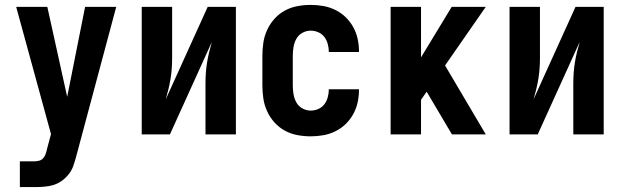

<svg xmlns="http://www.w3.org/2000/svg" viewBox="-20 -548 2540 783"><path d="M61 215V110H119Q129 110 139 107.5Q149 105 155.5 98Q162 91 165.5 81.5Q169 72 171 63V62Q171 62 171 62Q171 62 171 62Q171 62 171 62Q171 62 171 62L188 -1L46 -520H173L254 -153L327 -520H454L291 89Q286 108 279.5 127Q273 146 261 161.5Q249 177 232.5 189Q216 201 197.5 206.5Q179 212 159 213.5Q139 215 119 215Z M558 0V-520H682V-312Q682 -291 680.5 -269.5Q679 -248 675.5 -226.5Q672 -205 667 -184.5Q662 -164 656 -143L827 -520H942V0H818V-208Q818 -229 819.5 -250.5Q821 -272 824.5 -293.5Q828 -315 833 -335.5Q838 -356 844 -377L673 0Z M1247 8Q1220 8 1193 3Q1166 -2 1142 -15Q1118 -28 1099.5 -48.5Q1081 -69 1069.5 -94Q1058 -119 1054 -146Q1050 -173 1050 -200V-320Q1050 -347 1054 -374Q1058 -401 1069.5 -426Q1081 -451 1099.5 -471.5Q1118 -492 1142 -505Q1166 -518 1193 -523Q1220 -528 1247 -528Q1273 -528 1298.5 -523.5Q1324 -519 1347.5 -507.5Q1371 -496 1389.5 -478Q1408 -460 1420.5 -437.5Q1433 -415 1438.5 -389.5Q1444 -364 1444 -338Q1444 -338 1444 -337.5Q1444 -337 1444 -336H1320Q1320 -337 1320.5 -337Q1321 -337 1321 -337Q1321 -353 1316.5 -369Q1312 -385 1302.5 -397.5Q1293 -410 1278 -416.5Q1263 -423 1247 -423Q1229 -423 1213 -414Q1197 -405 1188.5 -389.5Q1180 -374 1177 -356Q1174 -338 1174 -320V-200Q1174 -182 1177 -164Q1180 -146 1188.5 -130.5Q1197 -115 1213 -106Q1229 -97 1247 -97Q1263 -97 1278 -103.5Q1293 -110 1302.5 -122.5Q1312 -135 1316.5 -151Q1321 -167 1321 -183Q1321 -183 1320.5 -183Q1320 -183 1320 -184H1444Q1444 -183 1444 -182.5Q1444 -182 1444 -182Q1444 -156 1438.5 -130.5Q1433 -105 1420.5 -82.5Q1408 -60 1389.5 -42Q1371 -24 1347.5 -12.5Q1324 -1 1298.5 3.5Q1273 8 1247 8Z M1573 0V-520H1697V-314L1822 -520H1961L1795 -281L1961 0H1823L1720 -174L1697 -141V0Z M2058 0V-520H2182V-312Q2182 -291 2180.5 -269.5Q2179 -248 2175.5 -226.5Q2172 -205 2167 -184.5Q2162 -164 2156 -143L2327 -520H2442V0H2318V-208Q2318 -229 2319.5 -250.5Q2321 -272 2324.5 -293.5Q2328 -315 2333 -335.5Q2338 -356 2344 -377L2173 0Z"/></svg>

Font: Iosevka SS04 Extrabold
Style: Regular
Weight: 800
Monospace: yes
Designer: Belleve Invis
Foundry: Belleve Invis
Version: Version 19.0.0; ttfautohint (v1.8.4)